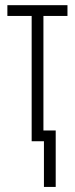

<svg xmlns="http://www.w3.org/2000/svg" viewBox="-20 -551 292 749"><path d="M243.2 -530.8V-488.8H149.4V-42H197.3V178.2H151.4V0H103.5V-488.8H8.8V-530.8Z"/></svg>

Font: Open Sans Condensed Light
Style: Regular
Weight: 300
Width: 3
Designer: Monotype Design Team
Foundry: Monotype Imaging Inc.
Version: Version 3.003; ttfautohint (v1.8.4)